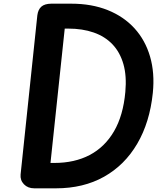

<svg xmlns="http://www.w3.org/2000/svg" viewBox="-20 -1024 865 1044"><path d="M166 0Q131.5 0 110.2 -22Q89 -44 92 -75.5L183 -940.5Q187 -972 204.8 -987.8Q222.5 -1003.5 258.5 -1004H367.5Q478.5 -1004 565.8 -969Q653 -934 711.5 -869.8Q770 -805.5 796 -716.2Q822 -627 811 -519Q794.5 -359 726.2 -242.5Q658 -126 545.8 -63Q433.5 0 284.5 0ZM254.5 -138H275.5Q385.5 -138 467.8 -181.2Q550 -224.5 600 -310.2Q650 -396 661.5 -524Q669.5 -611 651 -675.5Q632.5 -740 591.5 -783Q550.5 -826 489.5 -847.2Q428.5 -868.5 351 -868.5H332Z"/></svg>

Font: Edu NSW ACT Hand Pre
Style: Regular
Weight: 400
Designer: Tina and Corey Anderson, Eben Sorkin, Mirko Velimirovic
Foundry: Sorkin Type Co.
Version: Version 2.000